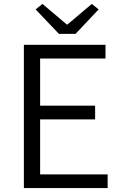

<svg xmlns="http://www.w3.org/2000/svg" viewBox="-20 -961 624 981"><path d="M102 0H530V-70H185V-351H466V-421H185V-662H519V-732H102ZM281 -788H366L484 -913L449 -941L325 -836H321L197 -941L162 -913Z"/></svg>

Font: Noto Sans JP DemiLight
Style: Regular
Weight: 350
Designer: Ryoko NISHIZUKA 西塚涼子 (kana, bopomofo & ideographs); Paul D. Hunt (Latin, Greek & Cyrillic); Sandoll Communications 산돌커뮤니
Foundry: Adobe
Version: Version 2.004;hotconv 1.0.118;makeotfexe 2.5.65603